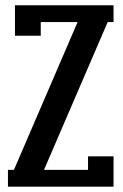

<svg xmlns="http://www.w3.org/2000/svg" viewBox="-20 -700 463 720"><path d="M36.1 -680.2H405.8V-617.2H383.8L145 -63H310.1V-113.8H405.8V0H9.8V-63H32.2L271 -617.2H132.8V-565.9H36.1Z"/></svg>

Font: Margherita Bold
Style: Regular
Weight: 700
Designer: James Puckett
Foundry: Dunwich Type Founders
Version: Version 1.008;hotconv 1.0.109;makeotfexe 2.5.65596